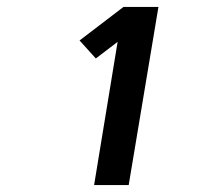

<svg xmlns="http://www.w3.org/2000/svg" viewBox="-20 -833 616 555"><path d="M252 -298H352L438 -813H337L210 -716L257 -664L320 -712Z"/></svg>

Font: Iosevka Sparkle XBdObl
Style: Regular
Weight: 800
Italic angle: -9°
Designer: Belleve Invis
Foundry: Belleve Invis
Version: Version 4.5.0; ttfautohint (v1.8.3)